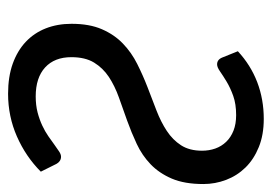

<svg xmlns="http://www.w3.org/2000/svg" viewBox="-122 -566 695 492"><g transform="rotate(90 226.0 -320.5)"><path d="M111.8 -582Q147 -614.7 190.9 -631.6Q234.9 -648.4 285.2 -648.4Q326.2 -648.4 357.4 -635.7Q388.7 -623 409.7 -601.6Q430.7 -580.1 441.4 -552Q452.1 -523.9 452.1 -493.7Q452.1 -445.3 438.2 -412.8Q424.3 -380.4 401.4 -358.4Q378.4 -336.4 349.1 -322.8Q319.8 -309.1 289.6 -298.3Q259.3 -287.6 230 -277.1Q200.7 -266.6 177.7 -251.5Q154.8 -236.3 140.9 -213.6Q127 -190.9 127 -155.3Q127 -112.3 153.3 -88.1Q179.7 -64 227.5 -64Q250 -64 268.6 -68.8Q287.1 -73.7 302.2 -80.8Q317.4 -87.9 329.6 -96.4Q341.8 -105 351.6 -112.1Q361.3 -119.1 368.7 -124Q376 -128.9 382.3 -128.9Q388.2 -128.9 393.1 -125.5Q397.9 -122.1 400.4 -117.2L420.4 -77.1Q381.8 -38.6 330.3 -15.9Q278.8 6.8 220.7 6.8Q177.2 6.8 143.8 -5.1Q110.4 -17.1 87.6 -38.6Q64.9 -60.1 53.2 -89.8Q41.5 -119.6 41.5 -155.8Q41.5 -201.7 55.4 -233.6Q69.3 -265.6 92.3 -287.6Q115.2 -309.6 144.5 -324.2Q173.8 -338.9 204.1 -350.6Q234.4 -362.3 263.7 -373.5Q293 -384.8 315.9 -399.9Q338.9 -415 352.8 -436.5Q366.7 -458 366.7 -490.2Q366.7 -508.3 361.1 -524.2Q355.5 -540 344 -552Q332.5 -564 315.4 -570.8Q298.3 -577.6 275.4 -577.6Q247.1 -577.6 226.1 -570.1Q205.1 -562.5 189.7 -553.2Q174.3 -543.9 163.6 -536.4Q152.8 -528.8 145.5 -528.8Q133.3 -528.8 127.9 -542Z"/></g></svg>

Font: Carlito
Style: Italic
Weight: 400
Italic angle: -7°
Designer: Lukasz Dziedzic
Foundry: tyPoland Lukasz Dziedzic
Version: Version 1.104